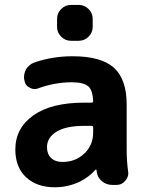

<svg xmlns="http://www.w3.org/2000/svg" viewBox="-20 -791 615 800"><path d="M175.8 -177.7Q175.8 -149.4 192.9 -132.8Q210 -116.2 240.2 -116.2Q294.9 -116.2 331.5 -151.4Q368.2 -186.5 368.2 -239.3V-259.8Q368.2 -266.6 361.3 -266.6H331.1Q254.9 -266.6 215.3 -242.2Q175.8 -217.8 175.8 -177.7ZM275.4 -621.1Q252 -621.1 234.9 -638.2Q217.8 -655.3 217.8 -678.7V-712.9Q217.8 -736.3 234.9 -753.4Q252 -770.5 275.4 -770.5H308.6Q332 -770.5 349.1 -753.4Q366.2 -736.3 366.2 -712.9V-678.7Q366.2 -655.3 349.1 -638.2Q332 -621.1 308.6 -621.1ZM282.2 -556.6Q401.4 -556.6 454.6 -508.8Q507.8 -460.9 507.8 -355.5V-165Q507.8 -122.1 513.7 -77.1Q514.6 -73.2 514.6 -69.3Q514.6 -51.8 502 -38.1Q488.3 -20.5 465.8 -20.5H447.3Q422.9 -20.5 403.8 -36.6Q384.8 -52.7 382.8 -78.1Q382.8 -79.1 382.3 -81.5Q381.8 -84 380.4 -84.5Q378.9 -85 377 -83Q351.6 -53.7 312.5 -34.2Q263.7 -10.7 208 -10.7Q133.8 -10.7 88.9 -52.2Q43.9 -93.8 43.9 -168Q43.9 -256.8 118.7 -310.1Q193.4 -363.3 331.1 -363.3H361.3Q368.2 -363.3 368.2 -370.1Q366.2 -413.1 349.6 -429.7Q330.1 -448.2 279.3 -448.2Q210 -448.2 141.6 -423.8Q133.8 -419.9 125 -419.9Q114.3 -419.9 103.5 -425.8Q85 -434.6 82 -455.1Q80.1 -461.9 80.1 -468.8Q80.1 -485.4 87.9 -501Q99.6 -521.5 122.1 -530.3Q198.2 -556.6 282.2 -556.6Z"/></svg>

Font: Gen Jyuu Gothic Bold
Style: Bold
Weight: 700
Designer: [Source Han Sans]
Ryoko NISHIZUKA  (kana & ideographs); Paul D. Hunt (Latin, Greek & Cyrillic); Wenlong ZHANG  (bopomofo
Version: Version 1.002.20150607